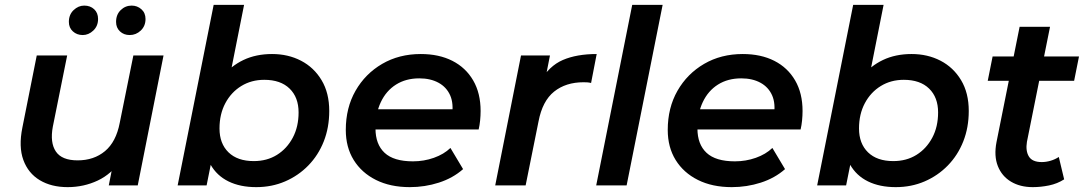

<svg xmlns="http://www.w3.org/2000/svg" viewBox="-20 -762 4459 789"><path d="M258 7Q191 7 143.5 -21.5Q96 -50 76 -104.5Q56 -159 72 -238L131 -534H256L197 -241Q185 -176 209.5 -139.5Q234 -103 299 -103Q366 -103 411.5 -141Q457 -179 472 -257L528 -534H652L546 0H427L457 -152L477 -104Q439 -47 381.5 -20Q324 7 258 7ZM513 -618Q489 -618 473 -633Q457 -648 457 -672Q457 -702 476 -720.5Q495 -739 521 -739Q544 -739 561 -724Q578 -709 578 -684Q578 -655 558.5 -636.5Q539 -618 513 -618ZM320 -618Q296 -618 279.5 -633Q263 -648 263 -672Q263 -702 282.5 -720.5Q302 -739 326 -739Q351 -739 367 -724Q383 -709 383 -684Q383 -655 363.5 -636.5Q344 -618 320 -618Z M710 0 858 -742H983L917 -410L878 -271L858 -145L829 0ZM1033 7Q967 7 919 -16.5Q871 -40 845 -86Q819 -132 819 -200Q819 -275 837.5 -337.5Q856 -400 892.5 -445.5Q929 -491 980.5 -515.5Q1032 -540 1098 -540Q1164 -540 1217 -512.5Q1270 -485 1301.5 -432.5Q1333 -380 1333 -306Q1333 -238 1310.5 -181Q1288 -124 1247 -82Q1206 -40 1151.5 -16.5Q1097 7 1033 7ZM1023 -100Q1077 -100 1118 -125.5Q1159 -151 1183 -196Q1207 -241 1207 -300Q1207 -362 1170 -398Q1133 -434 1066 -434Q1013 -434 971.5 -408.5Q930 -383 906 -338Q882 -293 882 -234Q882 -172 919 -136Q956 -100 1023 -100Z M1664 7Q1584 7 1525 -22.5Q1466 -52 1433.5 -104.5Q1401 -157 1401 -228Q1401 -319 1441 -389Q1481 -459 1550.5 -499.5Q1620 -540 1709 -540Q1784 -540 1839 -512Q1894 -484 1924.5 -431.5Q1955 -379 1955 -306Q1955 -287 1953 -267Q1951 -247 1947 -230H1494L1508 -313H1888L1837 -285Q1845 -336 1830 -370Q1815 -404 1782 -422Q1749 -440 1703 -440Q1648 -440 1607.5 -414.5Q1567 -389 1545 -342.5Q1523 -296 1523 -234Q1523 -169 1560.5 -134Q1598 -99 1677 -99Q1722 -99 1763 -113.5Q1804 -128 1831 -154L1883 -67Q1841 -30 1783.5 -11.5Q1726 7 1664 7Z M2015 0 2121 -534H2240L2210 -382L2199 -426Q2236 -491 2293 -515.5Q2350 -540 2432 -540L2409 -421Q2401 -423 2394 -423.5Q2387 -424 2378 -424Q2305 -424 2257 -385.5Q2209 -347 2193 -263L2140 0Z M2430 0 2578 -742H2703L2555 0Z M2987 7Q2907 7 2848 -22.5Q2789 -52 2756.5 -104.5Q2724 -157 2724 -228Q2724 -319 2764 -389Q2804 -459 2873.5 -499.5Q2943 -540 3032 -540Q3107 -540 3162 -512Q3217 -484 3247.5 -431.5Q3278 -379 3278 -306Q3278 -287 3276 -267Q3274 -247 3270 -230H2817L2831 -313H3211L3160 -285Q3168 -336 3153 -370Q3138 -404 3105 -422Q3072 -440 3026 -440Q2971 -440 2930.5 -414.5Q2890 -389 2868 -342.5Q2846 -296 2846 -234Q2846 -169 2883.5 -134Q2921 -99 3000 -99Q3045 -99 3086 -113.5Q3127 -128 3154 -154L3206 -67Q3164 -30 3106.5 -11.5Q3049 7 2987 7Z M3338 0 3486 -742H3611L3545 -410L3506 -271L3486 -145L3457 0ZM3661 7Q3595 7 3547 -16.5Q3499 -40 3473 -86Q3447 -132 3447 -200Q3447 -275 3465.5 -337.5Q3484 -400 3520.5 -445.5Q3557 -491 3608.5 -515.5Q3660 -540 3726 -540Q3792 -540 3845 -512.5Q3898 -485 3929.5 -432.5Q3961 -380 3961 -306Q3961 -238 3938.5 -181Q3916 -124 3875 -82Q3834 -40 3779.5 -16.5Q3725 7 3661 7ZM3651 -100Q3705 -100 3746 -125.5Q3787 -151 3811 -196Q3835 -241 3835 -300Q3835 -362 3798 -398Q3761 -434 3694 -434Q3641 -434 3599.5 -408.5Q3558 -383 3534 -338Q3510 -293 3510 -234Q3510 -172 3547 -136Q3584 -100 3651 -100Z M4224 7Q4172 7 4134.5 -15.5Q4097 -38 4080.5 -79.5Q4064 -121 4075 -178L4170 -652H4295L4200 -179Q4194 -142 4208 -119Q4222 -96 4261 -96Q4279 -96 4297.5 -101.5Q4316 -107 4331 -117L4353 -25Q4325 -7 4291 0Q4257 7 4224 7ZM4039 -430 4059 -530H4414L4394 -430Z"/></svg>

Font: MOST Montserrat SemiBold
Style: Italic
Weight: 600
Italic angle: -11.3°
Designer: Julieta Ulanovsky
Foundry: Julieta Ulanovsky
Version: Version 8.000;March 11, 2024;FontCreator 15.0.0.2926 64-bit